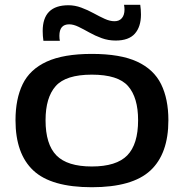

<svg xmlns="http://www.w3.org/2000/svg" viewBox="-20 -775 770 805"><path d="M45 -271Q45 -360 75 -422Q105 -484 175.5 -516.5Q246 -549 365 -549Q485 -549 555 -516.5Q625 -484 655.5 -422Q686 -360 686 -271Q686 -130 610.5 -60Q535 10 365 10Q195 10 120 -60Q45 -130 45 -271ZM171 -271Q171 -170 216.5 -123.5Q262 -77 365 -77Q468 -77 513.5 -123.5Q559 -170 559 -271Q559 -366 517 -414Q475 -462 365 -462Q256 -462 213.5 -414Q171 -366 171 -271ZM162 -604Q159 -624 159 -645Q159 -753 267 -753Q294 -753 321 -743Q348 -733 372.5 -719.5Q397 -706 419 -696Q441 -686 460 -686Q480 -686 491 -699Q502 -712 502 -735Q502 -739 501.5 -744.5Q501 -750 500 -755H568Q571 -735 571 -714Q571 -663 545.5 -634Q520 -605 465 -605Q434 -605 406.5 -615Q379 -625 355 -638.5Q331 -652 309.5 -662.5Q288 -673 270 -673Q229 -673 229 -625Q229 -612 231 -604Z"/></svg>

Font: Georama Extended Medium
Style: Regular
Weight: 500
Width: 7
Designer: Jean-Baptiste Levee
Foundry: Production Type
Version: Version 1.000